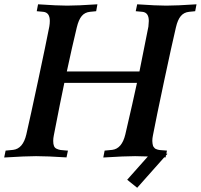

<svg xmlns="http://www.w3.org/2000/svg" viewBox="-32 -745 952 910"><path d="M457.5 1.5 463.9 -31.2 500 -34.7Q545.9 -40.5 562 -107.9Q599.6 -269.5 617.2 -352.1H272.9Q254.9 -267.6 223.1 -103.5Q220.2 -89.8 220.2 -77.1Q220.2 -62 223.9 -53Q227.5 -43.9 236.6 -39.8Q245.6 -35.6 254.6 -34.2Q263.7 -32.7 280.8 -31.7Q286.6 -31.2 290 -31.2L283.2 1Q190.4 -4.9 138.7 -4.9Q91.3 -4.9 -12.2 1.5L-5.4 -31.2L30.3 -34.7Q77.1 -40.5 92.8 -107.9Q111.8 -190.4 149.4 -366.7Q187 -543 201.7 -619.1Q204.1 -632.8 204.1 -645.5Q204.1 -686 172.9 -689L142.1 -691.9L148.4 -724.6Q240.7 -718.3 286.1 -718.3Q335.4 -718.3 429.7 -724.6L423.8 -691.9L394.5 -689Q370.1 -686.5 355.5 -669.2Q340.8 -651.9 332 -615.2Q309.6 -522.5 284.7 -406.2H628.9Q632.8 -423.3 671.4 -619.1Q673.3 -635.7 673.3 -645.5Q673.3 -686 642.6 -689L611.3 -691.9L618.2 -724.6Q710.4 -718.3 755.9 -718.3Q805.2 -718.3 899.4 -724.6L893.1 -691.9L864.3 -689Q839.8 -686.5 825 -668.9Q810.1 -651.4 801.8 -615.2Q783.2 -536.6 745.6 -359.9Q708 -183.1 692.9 -103.5Q689.9 -89.8 689.9 -77.1Q689.9 -70.3 690.9 -64.9Q691.9 -59.6 692.9 -55.4Q693.8 -51.3 696.8 -47.9Q699.7 -44.4 701.7 -42.2Q703.6 -40 708.5 -38.3Q713.4 -36.6 716.1 -35.6Q718.8 -34.7 725.3 -33.9Q731.9 -33.2 735.4 -33Q738.8 -32.7 747.1 -32.2Q755.4 -31.7 759.3 -31.2L756.3 -16.6L761.7 -16.1L754.4 -8.3L752.9 1Q752 1 749.8 1Q747.6 1 746.6 0.5L618.2 145L570.8 106.9L668.9 -3.4Q632.3 -4.9 608.4 -4.9Q560.1 -4.9 457.5 1.5Z"/></svg>

Font: Flanker
Style: Bold Italic
Weight: 700
Italic angle: -12°
Designer: Flanker
Version: Version 2.000